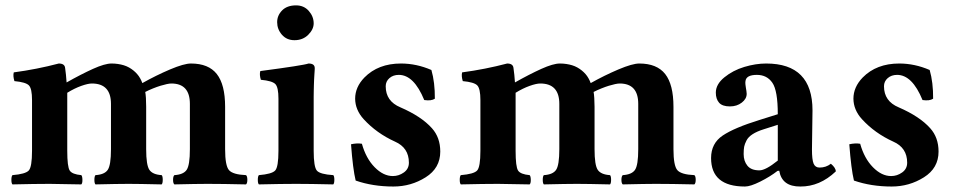

<svg xmlns="http://www.w3.org/2000/svg" viewBox="-20 -678 3531 708"><path d="M228 -122.1Q228 -63 237.1 -49.1Q246.1 -35.2 279.8 -32.2Q283.7 -28.3 283.9 -15.1Q284.2 -2 279.8 2Q193.8 0 163.1 0Q109.9 0 25.9 2Q22 -2 22 -14.9Q22 -27.8 25.9 -32.2Q73.7 -36.1 85.9 -49.1Q98.1 -62 98.1 -122.1V-309.1Q98.1 -351.1 86.7 -363Q75.2 -375 33.2 -378.9Q27.3 -397.9 30.8 -411.1Q115.7 -422.4 196.8 -443.8Q218.8 -443.8 220.2 -426.8Q223.6 -403.8 225.6 -374Q279.3 -404.3 323 -424.1Q366.7 -443.8 391.1 -443.8Q403.3 -443.8 414.8 -442.1Q426.3 -440.4 436.5 -437.3Q446.8 -434.1 455.6 -429.2Q464.4 -424.3 471.9 -418.2Q479.5 -412.1 485.8 -404.8Q492.2 -397.5 496.8 -389.2Q501.5 -380.9 504.9 -371.6Q555.2 -399.9 606.9 -421.9Q658.7 -443.8 684.1 -443.8Q749 -443.8 779.5 -405Q810.1 -366.2 810.1 -284.2V-127.9Q810.1 -66.9 824.5 -50.5Q838.9 -34.2 887.2 -32.2Q892.1 -28.3 892.1 -15.1Q892.1 -2 887.2 2Q801.3 0 745.1 0Q707 0 623 2Q618.2 -2 618.2 -14.9Q618.2 -27.8 623 -32.2Q656.2 -34.2 668.2 -51.5Q680.2 -68.8 680.2 -127.9V-294.9Q680.2 -370.1 611.8 -370.1Q605.5 -370.1 595 -367.9Q584.5 -365.7 571.8 -361.8Q559.1 -357.9 543.9 -351.8Q528.8 -345.7 515.6 -338.9Q517.1 -331.1 518.1 -316.4Q519 -301.8 519 -284.2V-127.9Q519 -68.8 531 -51.5Q543 -34.2 576.2 -32.2Q580.1 -28.3 580.1 -15.1Q580.1 -2 576.2 2Q490.2 0 454.1 0Q416 0 332 2Q328.1 -2 328.1 -14.9Q328.1 -27.8 332 -32.2Q365.2 -34.2 377.2 -51.5Q389.2 -68.8 389.2 -127.9V-294.9Q389.2 -370.1 318.8 -370.1Q304.7 -370.1 279.8 -361.3Q254.9 -352.5 228 -335.9Q228 -326.2 228 -321.3Z M1136.7 -122.1Q1136.7 -62 1148.7 -48.6Q1160.6 -35.2 1209 -32.2Q1212.9 -28.3 1212.9 -15.1Q1212.9 -2 1209 2Q1123 0 1071.8 0Q1018.6 0 934.6 2Q930.7 -2 930.7 -14.9Q930.7 -27.8 934.6 -32.2Q982.4 -36.1 994.6 -49.1Q1006.8 -62 1006.8 -122.1V-314Q1006.8 -356 995.4 -367.9Q983.9 -379.9 941.9 -383.8Q936 -402.8 939.9 -416Q1099.1 -437 1117.7 -443.8Q1140.6 -443.8 1140.6 -426.8Q1140.6 -425.8 1140.6 -423.6Q1140.6 -421.4 1140.1 -414.8Q1139.6 -408.2 1139.2 -401.1Q1138.7 -394 1138.2 -383.8Q1137.7 -373.5 1137.5 -364Q1137.2 -354.5 1137 -343Q1136.7 -331.5 1136.7 -321.3ZM1002 -596.2Q1002 -621.1 1020.3 -639.6Q1038.6 -658.2 1071.8 -658.2Q1100.6 -658.2 1118.7 -637.7Q1136.7 -617.2 1136.7 -591.8Q1136.7 -569.8 1116.7 -549.8Q1096.7 -529.8 1065.9 -529.8Q1037.1 -529.8 1019.5 -550Q1002 -570.3 1002 -596.2Z M1274.4 -146Q1296.4 -150.9 1314.5 -147.9Q1329.6 -93.8 1361.6 -61.3Q1393.6 -28.8 1428.7 -28.8Q1450.7 -28.8 1469.2 -42Q1487.8 -55.2 1487.8 -78.1Q1487.8 -133.3 1436.5 -155.8Q1368.7 -186.5 1320.8 -238.8Q1290 -272.9 1289.6 -314Q1289.6 -356.9 1323.7 -392.1Q1374.5 -443.8 1458.5 -443.8Q1515.6 -443.8 1570.8 -419.9Q1584 -374 1583.5 -314Q1570.3 -305.2 1544.4 -309.1Q1506.3 -401.9 1450.7 -401.9Q1429.7 -401.9 1416 -389.9Q1402.3 -377.9 1402.3 -359.9Q1402.3 -304.7 1456.5 -282.2Q1534.2 -248.5 1572.8 -205.1Q1603.5 -170.9 1603.5 -119.1Q1603.5 -58.1 1549.6 -24.2Q1495.6 9.8 1430.7 9.8Q1354.5 9.8 1291.5 -12.2Q1281.2 -54.2 1274.4 -146Z M1881.3 -122.1Q1881.3 -63 1890.4 -49.1Q1899.4 -35.2 1933.1 -32.2Q1937 -28.3 1937.3 -15.1Q1937.5 -2 1933.1 2Q1847.2 0 1816.4 0Q1763.2 0 1679.2 2Q1675.3 -2 1675.3 -14.9Q1675.3 -27.8 1679.2 -32.2Q1727.1 -36.1 1739.3 -49.1Q1751.5 -62 1751.5 -122.1V-309.1Q1751.5 -351.1 1740 -363Q1728.5 -375 1686.5 -378.9Q1680.7 -397.9 1684.1 -411.1Q1769 -422.4 1850.1 -443.8Q1872.1 -443.8 1873.5 -426.8Q1877 -403.8 1878.9 -374Q1932.6 -404.3 1976.3 -424.1Q2020 -443.8 2044.4 -443.8Q2056.6 -443.8 2068.1 -442.1Q2079.6 -440.4 2089.8 -437.3Q2100.1 -434.1 2108.9 -429.2Q2117.7 -424.3 2125.2 -418.2Q2132.8 -412.1 2139.2 -404.8Q2145.5 -397.5 2150.1 -389.2Q2154.8 -380.9 2158.2 -371.6Q2208.5 -399.9 2260.3 -421.9Q2312 -443.8 2337.4 -443.8Q2402.3 -443.8 2432.9 -405Q2463.4 -366.2 2463.4 -284.2V-127.9Q2463.4 -66.9 2477.8 -50.5Q2492.2 -34.2 2540.5 -32.2Q2545.4 -28.3 2545.4 -15.1Q2545.4 -2 2540.5 2Q2454.6 0 2398.4 0Q2360.4 0 2276.4 2Q2271.5 -2 2271.5 -14.9Q2271.5 -27.8 2276.4 -32.2Q2309.6 -34.2 2321.5 -51.5Q2333.5 -68.8 2333.5 -127.9V-294.9Q2333.5 -370.1 2265.1 -370.1Q2258.8 -370.1 2248.3 -367.9Q2237.8 -365.7 2225.1 -361.8Q2212.4 -357.9 2197.3 -351.8Q2182.1 -345.7 2168.9 -338.9Q2170.4 -331.1 2171.4 -316.4Q2172.4 -301.8 2172.4 -284.2V-127.9Q2172.4 -68.8 2184.3 -51.5Q2196.3 -34.2 2229.5 -32.2Q2233.4 -28.3 2233.4 -15.1Q2233.4 -2 2229.5 2Q2143.6 0 2107.4 0Q2069.3 0 1985.4 2Q1981.4 -2 1981.4 -14.9Q1981.4 -27.8 1985.4 -32.2Q2018.6 -34.2 2030.5 -51.5Q2042.5 -68.8 2042.5 -127.9V-294.9Q2042.5 -370.1 1972.2 -370.1Q1958 -370.1 1933.1 -361.3Q1908.2 -352.5 1881.3 -335.9Q1881.3 -326.2 1881.3 -321.3Z M2853.5 -48.3 2847.2 -47.9Q2820.3 -26.9 2783.7 -8.5Q2747.1 9.8 2727.1 9.8Q2602.1 9.8 2602.1 -95.2Q2602.1 -149.4 2645 -178.2Q2688 -207 2781.2 -235.8L2848.1 -256.8Q2848.1 -343.8 2828.1 -372.8Q2808.1 -401.9 2771 -401.9Q2731.9 -401.9 2729 -379.4Q2728 -373.5 2728.8 -366.5Q2729.5 -359.4 2730.5 -354Q2731.4 -348.6 2732.4 -342.5Q2733.4 -336.4 2733.4 -332Q2733.4 -313.5 2715.3 -299.6Q2697.3 -285.6 2671.4 -285.6Q2643.6 -285.6 2631.6 -299.3Q2619.6 -313 2619.6 -336.4Q2619.6 -367.2 2651.1 -392.8Q2682.6 -418.5 2724.6 -431.2Q2766.6 -443.8 2805.2 -443.8Q2976.1 -443.8 2976.1 -271L2974.1 -127Q2974.1 -88.9 2980.2 -74.5Q2986.3 -60.1 3002 -60.1Q3025.9 -60.1 3043.9 -74.2Q3062 -59.1 3062 -45.9Q3002.9 10.3 2931.2 9.8Q2863.3 10.3 2853.5 -48.3ZM2848.1 -217.8 2795.9 -201.2Q2771 -193.4 2755.1 -183.1Q2739.3 -172.9 2732.7 -159.9Q2726.1 -147 2724.1 -137Q2722.2 -127 2722.2 -109.9Q2722.2 -84 2736.1 -66.9Q2750 -49.8 2780.3 -49.8Q2803.2 -49.8 2848.1 -85.9Z M3111.8 -146Q3133.8 -150.9 3151.9 -147.9Q3167 -93.8 3199 -61.3Q3231 -28.8 3266.1 -28.8Q3288.1 -28.8 3306.6 -42Q3325.2 -55.2 3325.2 -78.1Q3325.2 -133.3 3273.9 -155.8Q3206.1 -186.5 3158.2 -238.8Q3127.4 -272.9 3127 -314Q3127 -356.9 3161.1 -392.1Q3211.9 -443.8 3295.9 -443.8Q3353 -443.8 3408.2 -419.9Q3421.4 -374 3420.9 -314Q3407.7 -305.2 3381.8 -309.1Q3343.8 -401.9 3288.1 -401.9Q3267.1 -401.9 3253.4 -389.9Q3239.7 -377.9 3239.7 -359.9Q3239.7 -304.7 3293.9 -282.2Q3371.6 -248.5 3410.2 -205.1Q3440.9 -170.9 3440.9 -119.1Q3440.9 -58.1 3387 -24.2Q3333 9.8 3268.1 9.8Q3191.9 9.8 3128.9 -12.2Q3118.7 -54.2 3111.8 -146Z"/></svg>

Font: Linux Libertine
Style: Bold
Weight: 700
Designer: Philipp H. Poll
Foundry: Philipp H. Poll
Version: Version 5.0.3